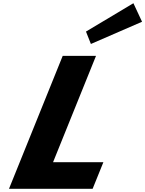

<svg xmlns="http://www.w3.org/2000/svg" viewBox="-20 -1172 902 1192"><path d="M513.8 -976 544.3 -899 861.9 -1037 808.2 -1152ZM576 -825H369.2L35.9 0H555.1L621.8 -165H309.4Z"/></svg>

Font: Hussar
Style: BdWideOblFour
Weight: 700
Foundry: Cannot Into Space Fonts
Version: Version 2.00